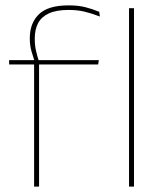

<svg xmlns="http://www.w3.org/2000/svg" viewBox="-20 -695 603 715"><path d="M235.5 -675Q271.5 -675 298 -668.2Q324.5 -661.5 349.5 -651L352 -633.5Q323.5 -644.5 296.5 -651.2Q269.5 -658 235.5 -658Q190 -658 162.2 -645.2Q134.5 -632.5 122 -609Q109.5 -585.5 109.5 -552V-549Q109.5 -525 114.5 -504.2Q119.5 -483.5 125 -466.5L108.5 -464V-467.5Q103.5 -482.5 97.2 -504.2Q91 -526 91 -550.5V-553Q91 -609 125 -642Q159 -675 235.5 -675ZM107 0V-460H125.5V0ZM14 -455V-471H114H120H348L345.5 -455ZM460.5 0V-664.5H479V0Z"/></svg>

Font: Anek Latin Thin
Style: Regular
Weight: 250
Designer: Yesha Goshar
Foundry: Ek Type
Version: Version 1.003